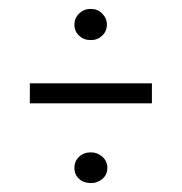

<svg xmlns="http://www.w3.org/2000/svg" viewBox="-20 -500 408 431"><path d="M47 -268V-313H321V-268ZM184 -89Q168 -89 157.5 -98.5Q147 -108 147 -123Q147 -138 157.5 -148Q168 -158 184 -158Q199 -158 210 -148Q221 -138 221 -123Q221 -108 210 -98.5Q199 -89 184 -89ZM184 -410Q168 -410 157.5 -420Q147 -430 147 -445Q147 -459 157.5 -469.5Q168 -480 184 -480Q199 -480 209.5 -469.5Q220 -459 220 -445Q220 -430 209.5 -420Q199 -410 184 -410Z"/></svg>

Font: Alumni Sans
Style: Regular
Weight: 400
Designer: Robert E. Leuschke
Foundry: Robert E. Leuschke
Version: Version 1.018